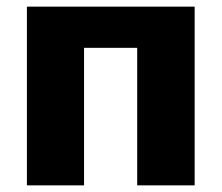

<svg xmlns="http://www.w3.org/2000/svg" viewBox="-20 -558 667 578"><path d="M61 0V-538H566V0H393V-414H233V0Z"/></svg>

Font: Geist ExtBd
Style: Regular
Weight: 400
Designer: Basement.studio, Andrés Briganti, Mateo Zaragoza
Foundry: Basement.studio, Vercel, Andrés Briganti, Guido Ferreyra, Mateo Zaragoza
Version: Version 1.401